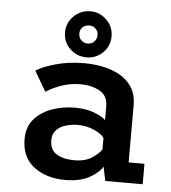

<svg xmlns="http://www.w3.org/2000/svg" viewBox="-53 -793 757 851"><g transform="rotate(5 325.0 -367.0)"><path d="M268 11Q184 11 128.8 -31.2Q73.5 -73.5 73.5 -154Q73.5 -210 105.5 -245Q137.5 -280 185.5 -296Q233.5 -312 282.5 -312Q334.5 -312 371.5 -297.5Q408.5 -283 421.5 -268.5V-329.5Q421.5 -377.5 385.2 -397.5Q349 -417.5 301.5 -417.5Q251.5 -417.5 210 -401.8Q168.5 -386 147 -370.5L94.5 -460Q121.5 -478.5 180 -495.2Q238.5 -512 308.5 -512Q349 -512 390 -504Q431 -496 465.5 -477Q500 -458 521 -425.8Q542 -393.5 542 -344.5V-91H612.5V0H446L433 -63Q420.5 -38.5 378.5 -13.8Q336.5 11 268 11ZM301 -79.5Q349.5 -79.5 380.5 -100.2Q411.5 -121 421.5 -138.5V-189.5Q410 -206.5 376 -221.8Q342 -237 304.5 -237Q277 -237 251 -229.5Q225 -222 208.5 -205Q192 -188 192 -159.5Q192 -116.5 222.2 -98Q252.5 -79.5 301 -79.5ZM316 -538.5Q272.5 -538.5 241.8 -567.8Q211 -597 211 -641.5Q211 -683.5 241.8 -713.5Q272.5 -743.5 316 -743.5Q357 -743.5 387.5 -713.5Q418 -683.5 418 -641.5Q418 -597 387.5 -567.8Q357 -538.5 316 -538.5ZM316 -600Q332 -600 343.8 -611.5Q355.5 -623 355.5 -642.5Q355.5 -658.5 343.8 -669.5Q332 -680.5 316 -680.5Q298 -680.5 286.2 -669.5Q274.5 -658.5 274.5 -642.5Q274.5 -623 286.2 -611.5Q298 -600 316 -600Z"/></g></svg>

Font: Trispace Medium
Style: Regular
Weight: 500
Designer: Tyler Finck
Foundry: Etcetera Type Company
Version: Version 1.210; ttfautohint (v1.8.3)